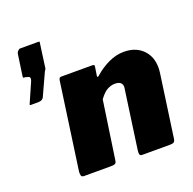

<svg xmlns="http://www.w3.org/2000/svg" viewBox="-130 -874 1010 1005"><g transform="rotate(-20 375.0 -371.0)"><path d="M37 -445Q30 -445 31 -448Q32 -451 34 -456L81 -563Q89 -585 71 -588L60 -591Q50 -592 48 -592.5Q46 -593 47 -602L64 -720Q65 -728 72 -735Q79 -742 85 -742H184Q190 -742 191.5 -741.5Q193 -741 192 -735L173 -597Q172 -594 169.5 -591Q167 -588 166 -586L111 -466Q104 -445 76 -445H37ZM171 0Q158 0 155.5 -9Q153 -18 154 -31L222 -513Q224 -524 227 -527Q230 -530 239 -530H410Q416 -530 419 -527.5Q422 -525 420 -515L413 -470Q412 -457 425 -469Q460 -500 502.5 -520Q545 -540 588 -540Q653 -540 692 -501.5Q731 -463 731 -401Q731 -394 730.5 -387Q730 -380 729 -372L680 -24Q678 -9 671.5 -4.5Q665 0 649 0H496Q483 0 481 -8.5Q479 -17 481 -31L526 -351Q527 -356 527.5 -360Q528 -364 528 -366Q528 -383 517.5 -391Q507 -399 488 -399Q471 -399 455 -392.5Q439 -386 425.5 -373.5Q412 -361 400 -344L353 -23Q351 -7 344 -3.5Q337 0 319 0H171Z"/></g></svg>

Font: Libre Franklin Black
Style: Italic
Weight: 900
Italic angle: -8°
Designer: Pablo Impallari, Rodrigo Fuenzalida, Nhung Nguyen
Foundry: Impallari Type
Version: Version 3.000